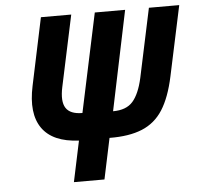

<svg xmlns="http://www.w3.org/2000/svg" viewBox="-51 -767 850 820"><g transform="rotate(-5 373.5 -357.0)"><path d="M233 0 270 -175Q158 -180 113 -244Q68 -308 93 -425L154 -714H284L219 -409Q206 -348 224.5 -319.5Q243 -291 295 -291L385 -714H515L426 -287Q483 -287 511 -319Q539 -351 554 -418L617 -714H747L683 -414Q664 -325 630.5 -272.5Q597 -220 541 -197Q485 -174 401 -175L364 0Z"/></g></svg>

Font: Noto Sans Condensed
Style: Bold Italic
Weight: 700
Width: 3
Italic angle: -12°
Designer: Monotype Design Team
Foundry: Monotype Imaging Inc.
Version: Version 2.013; ttfautohint (v1.8.4.7-5d5b)